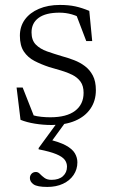

<svg xmlns="http://www.w3.org/2000/svg" viewBox="-20 -484 446 758"><path d="M216.5 -464.5Q251 -464.5 277.5 -458.8Q304 -453 332.5 -441L344 -322H320.5L275.5 -440L316 -403.5Q287.5 -420.5 263.8 -427.2Q240 -434 215 -434Q160.5 -434 132.5 -413.5Q104.5 -393 104.5 -356Q104.5 -325.5 121.2 -308.2Q138 -291 165.5 -281.2Q193 -271.5 225 -262Q249 -255.5 272.5 -246.5Q296 -237.5 315.2 -223Q334.5 -208.5 346.5 -185.8Q358.5 -163 358.5 -128Q358.5 -86 337.2 -55Q316 -24 276.8 -7.2Q237.5 9.5 183.5 9.5Q150 9.5 117.8 4.2Q85.5 -1 61 -11L45.5 -138.5H69.5L120 -10.5L77 -41.5Q92.5 -34 109.2 -29.2Q126 -24.5 143.5 -22.8Q161 -21 178.5 -21Q243 -21 276.5 -46.5Q310 -72 310 -117.5Q310 -145 297.8 -161.8Q285.5 -178.5 265.5 -188.5Q245.5 -198.5 221.5 -205.5Q197.5 -212.5 173.5 -219.5Q142 -230 116 -243.5Q90 -257 74.2 -280.5Q58.5 -304 58.5 -343Q58.5 -379.5 78.2 -406.8Q98 -434 133.8 -449.2Q169.5 -464.5 216.5 -464.5ZM167 254Q127 254 112.5 243.8Q98 233.5 98 219Q98 209 104.5 202Q111 195 122 195Q130.5 195 137.8 202.8Q145 210.5 155.5 218.2Q166 226 183.5 226Q212.5 226 228.5 211.5Q244.5 197 244.5 174Q244.5 158.5 235.2 146.5Q226 134.5 202 124.5Q178 114.5 132.5 105.5V100.5L211.5 -7.5H243L172.5 89.5L167.5 65.5Q214 76 239.8 90Q265.5 104 275.5 121Q285.5 138 285.5 157Q285.5 184.5 270.5 206.8Q255.5 229 228.8 241.5Q202 254 167 254Z"/></svg>

Font: Newsreader 14pt Light
Style: Regular
Weight: 300
Designer: Hugues Gentile
Foundry: Production Type
Version: Version 1.003